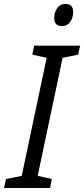

<svg xmlns="http://www.w3.org/2000/svg" viewBox="-71 -943 422 963"><path d="M-51 0 -41 -45 38 -61 163 -653 91 -669 100 -714H331L321 -669L243 -653L118 -61L189 -45L180 0ZM240 -812Q266 -812 281 -833Q296 -854 296 -883Q296 -923 257 -923Q230 -923 215.5 -901.5Q201 -880 201 -853Q201 -812 240 -812Z"/></svg>

Font: Noto Sans UI Condensed
Style: Italic
Weight: 400
Width: 3
Italic angle: -12°
Designer: Monotype Design Team
Foundry: Monotype Imaging Inc.
Version: Version 1.901